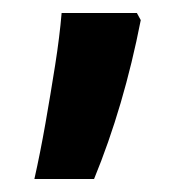

<svg xmlns="http://www.w3.org/2000/svg" viewBox="-20 -143 287 296"><path d="M191 -123 197 -112Q171 21 125 133H33Q42 93 50 47.5Q58 2 65 -42.5Q72 -87 75 -123Z"/></svg>

Font: Avrile Sans Condensed SemiBold
Style: Regular
Weight: 600
Width: 3
Designer: Monotype Design Team
Foundry: Monotype Imaging Inc.
Version: Version 2.001;September 10, 2019;FontCreator 11.5.0.2425 64-